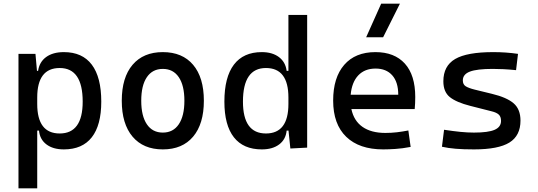

<svg xmlns="http://www.w3.org/2000/svg" viewBox="-20 -815 2970 1060"><path d="M82 224.6V-517.6H175.8L184.1 -423.8H190.4Q197.3 -472.7 234.6 -500Q272 -527.3 332.5 -527.3Q434.6 -527.3 486.8 -458Q539.1 -388.7 539.1 -253.9Q539.1 -124 486.8 -57.1Q434.6 9.8 332.5 9.8Q272.9 9.8 236.6 -17.6Q200.2 -44.9 195.3 -93.8H185.5V224.6ZM185.5 -241.2Q185.5 -78.1 309.6 -78.1Q436.5 -78.1 436.5 -253.9Q436.5 -439.5 309.6 -439.5Q185.5 -439.5 185.5 -276.4Z M878.9 9.8Q771.5 9.8 711.9 -60.5Q652.3 -130.9 652.3 -258.8Q652.3 -387.2 711.9 -457.3Q771.5 -527.3 878.9 -527.3Q986.8 -527.3 1046.1 -457.3Q1105.5 -387.2 1105.5 -258.8Q1105.5 -130.9 1046.1 -60.5Q986.8 9.8 878.9 9.8ZM878.9 -83Q936 -83 967 -128.9Q998 -174.8 998 -258.8Q998 -343.3 967 -388.9Q936 -434.6 878.9 -434.6Q821.8 -434.6 790.8 -388.9Q759.8 -343.3 759.8 -258.8Q759.8 -174.8 790.8 -128.9Q821.8 -83 878.9 -83Z M1425.3 9.8Q1323.7 9.8 1271.2 -57.1Q1218.8 -124 1218.8 -253.9Q1218.8 -388.7 1271.2 -458Q1323.7 -527.3 1425.3 -527.3Q1483.4 -527.3 1519.8 -500Q1556.2 -472.7 1562.5 -423.8H1572.3V-732.4H1675.8V0L1583 4.9L1572.8 -93.8H1562.5Q1557.6 -44.9 1521.2 -17.6Q1484.9 9.8 1425.3 9.8ZM1572.3 -241.2V-276.4Q1572.3 -439.5 1448.2 -439.5Q1321.3 -439.5 1321.3 -253.9Q1321.3 -78.1 1448.2 -78.1Q1572.3 -78.1 1572.3 -241.2Z M2095.7 9.8Q1963.4 9.8 1891.4 -59.8Q1819.3 -129.4 1819.3 -259.8Q1819.3 -386.7 1880.4 -457Q1941.4 -527.3 2052.7 -527.3Q2157.7 -527.3 2215.1 -463.9Q2272.5 -400.4 2272.5 -279.3Q2272.5 -243.7 2269.5 -212.9H1919.9Q1933.6 -147.9 1981.4 -114.5Q2029.3 -81.1 2107.4 -81.1Q2139.6 -81.1 2170.9 -84.7Q2202.1 -88.4 2234.4 -94.7L2247.1 -3.9Q2201.2 4.9 2163.1 7.3Q2125 9.8 2095.7 9.8ZM1916 -292H2178.7Q2178.7 -361.8 2145.5 -399.2Q2112.3 -436.5 2053.7 -436.5Q1993.7 -436.5 1958 -398.9Q1922.4 -361.3 1916 -292ZM2001.5 -609.4 2084.5 -794.9H2188L2095.2 -609.4Z M2596.7 9.8Q2538.1 9.8 2496.3 6.3Q2454.6 2.9 2419.9 -4.9L2431.6 -98.6Q2482.9 -90.8 2522.2 -86.9Q2561.5 -83 2596.7 -83Q2675.3 -83 2710.7 -98.4Q2746.1 -113.8 2746.1 -147.5Q2746.1 -170.9 2733.6 -182.4Q2721.2 -193.8 2695.3 -200.2L2576.2 -230.5Q2499.5 -250 2463.6 -278.8Q2427.7 -307.6 2427.7 -366.2Q2427.7 -451.2 2492.9 -489.3Q2558.1 -527.3 2703.1 -527.3Q2774.4 -527.3 2839.8 -517.6L2829.1 -427.7Q2789.6 -431.6 2759.3 -433.1Q2729 -434.6 2700.2 -434.6Q2613.3 -434.6 2574.2 -419.7Q2535.2 -404.8 2535.2 -371.1Q2535.2 -348.6 2551.3 -338.6Q2567.4 -328.6 2600.6 -320.3L2696.3 -296.9Q2777.8 -277.3 2815.7 -244.6Q2853.5 -211.9 2853.5 -149.4Q2853.5 -65.9 2792.5 -28.1Q2731.4 9.8 2596.7 9.8Z"/></svg>

Font: Cascadia Mono PL
Style: Regular
Weight: 400
Monospace: yes
Designer: Aaron Bell
Foundry: Saja Typeworks
Version: Version 2404.023; ttfautohint (v1.8.4)